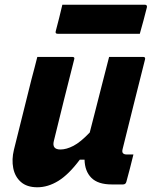

<svg xmlns="http://www.w3.org/2000/svg" viewBox="-20 -781 642 813"><path d="M138 -540H286Q298 -540 294 -529Q272 -442 250.5 -356.5Q229 -271 208 -184Q199 -148 236 -148Q261 -148 291 -163.5Q321 -179 360 -220Q372 -266 383.5 -311.5Q395 -357 409 -411.5Q423 -466 442 -540H586Q597 -540 594 -529Q570 -433 544.5 -332Q519 -231 499 -149Q496 -137 501 -132Q506 -127 515 -127H545Q538 -98 530.5 -69Q523 -40 515 -11Q512 0 501 0H453Q395 0 367 -28Q339 -56 338 -105H318Q271 -42 227 -15Q183 12 138 12Q94 12 68.5 -10.5Q43 -33 36 -69.5Q29 -106 39 -147Q57 -221 76 -295.5Q95 -370 113 -444Q120 -470 126.5 -495Q133 -520 138 -540ZM244 -761H593Q604 -761 602 -750Q595 -721 587.5 -694Q580 -667 572 -638H224Q213 -638 216 -649Q224 -678 230.5 -705Q237 -732 244 -761Z"/></svg>

Font: Recursive Mn Lnr St XBd
Style: Italic
Weight: 800
Italic angle: -15°
Monospace: yes
Version: Version 1.079;hotconv 1.0.112;makeotfexe 2.5.65598; ttfautoh